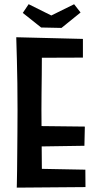

<svg xmlns="http://www.w3.org/2000/svg" viewBox="-20 -875 457 898"><path d="M58.4 2.6Q58.4 2.6 58.9 -18.6Q59.4 -39.8 59.9 -76.6Q60.4 -113.4 60.7 -160.1Q61 -206.8 61.5 -258.7Q62 -310.6 62 -361.6Q62 -425.6 61.2 -486.4Q60.4 -547.2 59 -595.5Q57.6 -643.8 56.8 -672.3Q56 -700.8 56 -700.8L176.8 -688.8Q176.8 -688.8 176.3 -666.3Q175.8 -643.8 175.8 -607.3Q175.8 -570.8 175.3 -526.8Q174.8 -482.8 174.3 -439.8Q173.8 -396.8 173.8 -361.8Q173.8 -326.8 174.3 -280Q174.8 -233.2 175 -185.2Q175.2 -137.2 175.7 -96Q176.2 -54.8 176.7 -29.3Q177.2 -3.8 177.2 -3.8ZM58.4 2.6 116.8 -86.4 379.2 -81.4 379.8 0ZM112.4 -189.2V-286L376.8 -283L374.8 -193.2ZM104.2 -604.6 56 -700.8 367.8 -693V-605.6ZM267.6 -744.4 172.4 -746.4 86.6 -814.6 114 -855.4 220 -802.6 326.6 -855.2 356.8 -816.6Z"/></svg>

Font: Truculenta
Style: Regular
Weight: 400
Designer: Ivan Castro, Eva Sanz & Omnibus-Type Team
Foundry: Omnibus-Type
Version: Version 1.002